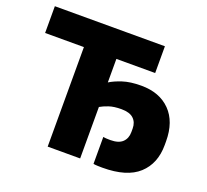

<svg xmlns="http://www.w3.org/2000/svg" viewBox="-121 -847 1077 1000"><g transform="rotate(20 417.5 -347.0)"><path d="M235 0V-551.7H20V-700H630V-551.7H415V-421.3Q441 -437.8 482.8 -451.5Q524.7 -465.2 585.2 -465.2Q686.8 -465.2 745.9 -405.2Q805 -345.2 805 -236.3V-216.3Q805 -113.3 740.1 -53.8Q675.2 5.7 540 5.7Q532 5.7 515 5.2Q498 4.7 490 2.7V-146.7Q498 -144.7 510 -144.2Q522 -143.7 530 -143.7Q575.5 -143.7 597.1 -164.5Q618.7 -185.3 618.7 -220V-240Q618.7 -274.2 597.1 -294.5Q575.5 -314.8 530 -314.8Q488.5 -314.8 460.8 -305.4Q433.2 -296 415 -285.3V0Z"/></g></svg>

Font: Golos Text
Style: Regular
Weight: 400
Designer: A.Korolkova, Vitaly Kuzmin
Foundry: ParaType Ltd
Version: Version 2.004